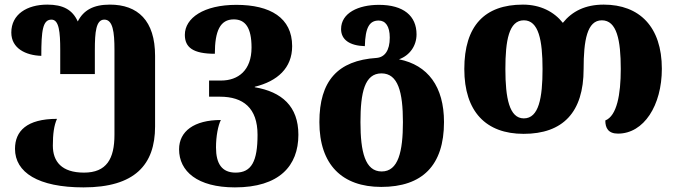

<svg xmlns="http://www.w3.org/2000/svg" viewBox="-20 -570 2931 832"><path d="M342 242C564 242 652 144 652 -22V-328C652 -481 577 -550 456 -550C385 -550 342 -526 317 -477C294 -528 253 -550 185 -550C97 -550 29 -508 29 -429C29 -360 92 -330 159 -328C159 -437 165 -485 203 -485C236 -485 241 -431 241 -353V-249H391V-353C391 -431 396 -485 432 -485C469 -485 476 -432 476 -354V14C476 118 442 178 344 178C247 178 209 130 209 61C209 11 214 -27 227 -55C96 -55 45 -2 45 75C45 177 145 242 342 242Z M998 242C1190 242 1273 149 1273 14C1273 -110 1201 -172 1084 -192V-194C1182 -218 1246 -275 1246 -370C1246 -493 1151 -549 1004 -549C863 -549 781 -492 781 -419C781 -365 816 -337 911 -337C911 -436 934 -486 993 -486C1043 -486 1070 -450 1070 -364C1070 -265 1012 -221 938 -221H886V-151H933C1034 -151 1096 -102 1096 14C1096 129 1070 178 1001 178C942 178 916 140 916 69C916 20 925 -26 937 -50C821 -50 756 -1 756 77C756 172 835 242 998 242Z M1632 240C1810 240 1904 147 1904 -41C1904 -195 1834 -288 1709 -313C1756 -330 1785 -372 1785 -421C1785 -501 1729 -549 1622 -549C1533 -549 1458 -514 1458 -444C1458 -398 1495 -372 1561 -370C1563 -451 1581 -481 1621 -481C1650 -481 1669 -457 1669 -407C1669 -351 1647 -322 1612 -319C1443 -308 1364 -219 1364 -41C1364 144 1463 240 1632 240ZM1634 173C1562 173 1542 88 1542 -41C1542 -169 1560 -252 1633 -252C1705 -252 1726 -171 1726 -41C1726 87 1706 173 1634 173Z M2249 10C2419 10 2509 -83 2509 -271C2509 -395 2524 -482 2588 -482C2653 -482 2670 -396 2670 -271C2670 -160 2653 -68 2603 -48C2603 -15 2616 9 2658 9C2770 9 2848 -113 2848 -272C2848 -454 2751 -550 2596 -550C2516 -550 2459 -521 2419 -471C2381 -519 2322 -550 2246 -550C2080 -550 1992 -458 1992 -271C1992 -86 2086 10 2249 10ZM2250 -57C2187 -57 2170 -145 2170 -271C2170 -394 2185 -482 2250 -482C2314 -482 2331 -396 2331 -271C2331 -146 2315 -57 2250 -57Z"/></svg>

Font: Noto Serif Georgian Extra
Style: Regular
Weight: 800
Designer: Monotype Design Team
Foundry: Monotype Imaging Inc.
Version: Version 1.901